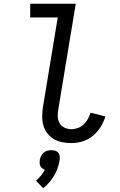

<svg xmlns="http://www.w3.org/2000/svg" viewBox="-20 -755 640 1024"><path d="M361 8Q336 8 312 3.5Q288 -1 267.5 -13Q247 -25 232.5 -44Q218 -63 211.5 -85.5Q205 -108 205 -133.5Q205 -159 209 -184L288 -662H141V-735H384L291 -172Q287 -152 288 -132.5Q289 -113 298 -97.5Q307 -82 324.5 -74Q342 -66 361 -66Q378 -66 395.5 -72.5Q413 -79 426.5 -92Q440 -105 449 -121Q458 -137 463 -154L542 -134Q533 -104 516 -77Q499 -50 474.5 -30Q450 -10 420.5 -1Q391 8 361 8ZM210 249 172 208Q187 196 199 181Q211 166 219 150Q212 148 205.5 143Q199 138 195.5 131Q192 124 191.5 115.5Q191 107 192 99Q194 88 199 77.5Q204 67 212.5 59.5Q221 52 232 49Q243 46 254 46Q265 46 275 49Q285 52 291 59.5Q297 67 298.5 77.5Q300 88 298 99Q295 120 287.5 141Q280 162 269 181Q258 200 243 217.5Q228 235 210 249Z"/></svg>

Font: Iosevka Curly Extended
Style: Italic
Weight: 400
Width: 7
Italic angle: -9°
Monospace: yes
Designer: Belleve Invis
Foundry: Belleve Invis
Version: Version 11.1.0; ttfautohint (v1.8.3)